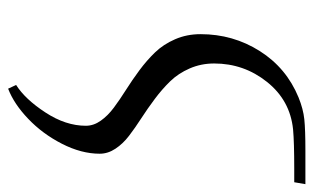

<svg xmlns="http://www.w3.org/2000/svg" viewBox="-172 -308 783 480"><g transform="rotate(90 220.0 -67.5)"><path d="M64.9 -176.8Q64.9 -258.3 107.2 -325Q149.4 -391.6 223.1 -421.9Q252 -433.6 277.8 -436.3Q303.7 -439 356.9 -439H439.9L435.1 -411.1H400.9Q335.4 -411.1 303.2 -408.2Q230.5 -400.9 184.3 -343Q138.2 -285.2 138.2 -210.9Q138.2 -178.2 150.6 -149.7Q163.1 -121.1 182.9 -100.8Q202.6 -80.6 226.8 -62.5Q251 -44.4 275.1 -28.8Q299.3 -13.2 319.1 2Q338.9 17.1 351.3 35.9Q363.8 54.7 363.8 75.2Q363.8 121.1 338.9 169.7Q314 218.3 276.6 253.9Q239.3 289.6 201.2 304.2L191.9 284.2Q227.5 261.7 260.7 210.9Q293.9 160.2 293.9 109.9Q293.9 90.3 281.2 72.5Q268.6 54.7 248.5 39.8Q228.5 24.9 204.1 9.5Q179.7 -5.9 155 -24.2Q130.4 -42.5 110.4 -63.2Q90.3 -84 77.6 -113.3Q64.9 -142.6 64.9 -176.8Z"/></g></svg>

Font: Dehuti Alt
Style: Italic
Weight: 400
Version: Version 1.2